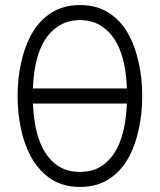

<svg xmlns="http://www.w3.org/2000/svg" viewBox="-20 -732 635 764"><path d="M298 -652Q351 -652 388 -625Q478 -564 485 -380H111Q118 -564 208 -625Q246 -652 298 -652ZM298 -712Q233 -712 184 -681Q95 -624 64 -482Q57 -451 53.5 -418Q50 -385 50 -350Q50 -315 53.5 -282Q57 -249 64 -217Q80 -145 110.5 -96Q141 -47 184 -19Q233 12 298 12Q364 12 413 -19Q457 -47 486.5 -96Q516 -145 532 -217Q539 -249 542.5 -282Q546 -315 546 -350Q546 -385 542.5 -418Q539 -451 532 -482Q501 -625 413 -681Q364 -712 298 -712ZM485 -320Q477 -135 388 -74Q352 -48 298 -48Q244 -48 208 -74Q119 -135 111 -320Z"/></svg>

Font: Unageo
Style: Light
Weight: 300
Designer: Richard Sepsi
Foundry: Richard Sepsi
Version: Version 2.000